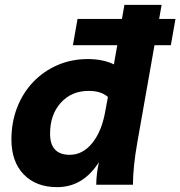

<svg xmlns="http://www.w3.org/2000/svg" viewBox="-20 -760 742 790"><path d="M215 10Q128 10 77.5 -42.5Q27 -95 27 -186Q27 -257 50.5 -317.5Q74 -378 116.5 -422.5Q159 -467 216.5 -492Q274 -517 341 -517Q404 -517 449 -495L451 -509L492 -740H645L545 -174Q536 -124 531.5 -79Q527 -34 527 0H376Q376 -22 379 -46Q382 -70 387 -93Q322 10 215 10ZM267 -123Q321 -123 360.5 -172.5Q400 -222 414 -307L424 -361Q396 -386 345 -386Q274 -386 230 -337Q186 -288 186 -210Q186 -123 267 -123ZM280 -574 299 -682H702L683 -574Z"/></svg>

Font: Livvic
Style: Bold Italic
Weight: 700
Italic angle: -10°
Designer: Jacques Le Bailly, Baron von Fonthausen
Version: Version 1.001; ttfautohint (v1.8.2)